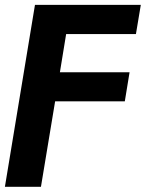

<svg xmlns="http://www.w3.org/2000/svg" viewBox="-43 -542 583 767"><path d="M-23.4 204.1 96.7 -522.5H519.5L500 -405.8H221.2L196.3 -253.4H474.6L455.6 -137.2H177.2L120.6 204.1Z"/></svg>

Font: Inter 28pt
Style: Bold Italic
Weight: 700
Italic angle: -9.3988°
Designer: Rasmus Andersson
Foundry: rsms
Version: Version 4.001;git-66647c0bb